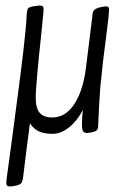

<svg xmlns="http://www.w3.org/2000/svg" viewBox="-20 -473 437 693"><path d="M362 -450Q370 -450 372.5 -445.5Q375 -441 373 -429Q373 -418 365 -356Q351 -252 342 -158Q338 -109 334 -13Q333 1 310 5Q298 7 295 7Q283 7 279 -1Q275 -9 276 -30Q276 -48 279 -76Q259 -37 229.5 -13.5Q200 10 169 10Q139 10 120 1Q101 -8 88 -28Q74 78 64 162Q62 181 57.5 187Q53 193 41 196Q26 200 16 200Q7 200 4.5 195.5Q2 191 3 179L20 54Q24 21 40 -97.5Q56 -216 65.5 -299.5Q75 -383 76 -416Q77 -436 81 -442Q85 -448 100 -450Q117 -453 124 -453Q133 -453 135.5 -448.5Q138 -444 137 -432L130 -360Q108 -155 109 -119Q109 -82 123.5 -65.5Q138 -49 169 -49Q217 -49 249 -98.5Q281 -148 291 -234L313 -412Q314 -431 319.5 -436.5Q325 -442 338 -446Q358 -450 362 -450Z"/></svg>

Font: Farsan
Style: Regular
Weight: 400
Version: Version 1.001g;PS 1.001;hotconv 1.0.86;makeotf.lib2.5.63406 